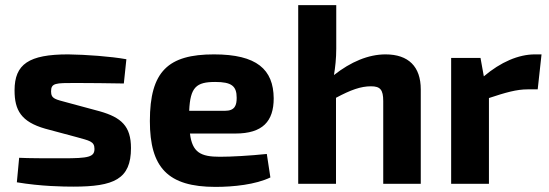

<svg xmlns="http://www.w3.org/2000/svg" viewBox="-20 -720 2151 752"><path d="M280 -183C329 -169 350 -167 350 -137C350 -105 327 -100 226 -100C160 -100 91 -100 55 -102L46 -6C141 10 230 11 267 11C426 11 493 -18 493 -140C493 -226 455 -260 371 -284L245 -318C198 -331 180 -332 180 -362C180 -395 198 -395 275 -395C337 -395 402 -394 465 -393L475 -488C414 -499 318 -506 247 -507C93 -507 37 -469 37 -366C37 -288 63 -243 157 -216Z M902 -197C1009 -197 1052 -245 1052 -335C1051 -448 986 -507 818 -507C639 -507 567 -441 567 -246C567 -64 637 12 824 12C894 12 981 3 1039 -25L1025 -117C958 -110 886 -106 841 -106C766 -106 733 -123 724 -197ZM721 -286C725 -379 749 -399 823 -399C887 -399 907 -383 907 -337C907 -309 901 -286 861 -286Z M1297 -700H1148V0H1296V-337C1354 -368 1393 -382 1433 -382C1469 -382 1481 -369 1481 -324V0H1628V-370C1628 -459 1580 -507 1490 -507C1423 -507 1354 -478 1288 -426C1293 -455 1297 -492 1297 -529Z M2101 -507H2075C2011 -507 1941 -477 1875 -421L1862 -493H1747V0H1895V-336C1961 -358 2004 -370 2046 -370H2086Z"/></svg>

Font: SnT
Style: Bold
Weight: 700
Designer: Natanael Gama
Version: Version 1.001;PS 001.001;hotconv 1.0.70;makeotf.lib2.5.58329